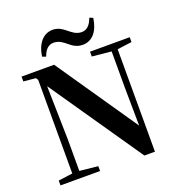

<svg xmlns="http://www.w3.org/2000/svg" viewBox="-165 -1091 1145 1231"><g transform="rotate(-20 407.5 -475.5)"><path d="M209 -816 234 -807C249 -852 274 -875 308 -875C346 -875 372 -853 396 -833C418 -815 443 -798 482 -798C546 -798 590 -848 603 -938L579 -947C563 -903 540 -877 503 -877C465 -877 441 -899 416 -919C394 -937 368 -955 331 -955C268 -955 222 -904 209 -816ZM609 4H681V-695L780 -708V-741H509V-708L640 -695V-450L643 -188L264 -741H42V-708L125 -700L135 -685V-46L38 -33V0H308V-33L183 -46V-261L175 -627Z"/></g></svg>

Font: Noto Serif CJK TC
Style: Bold
Weight: 700
Designer: Ryoko NISHIZUKA 西塚涼子 (kana & ideographs); Frank Grießhammer (Latin, Greek & Cyrillic); Wenlong ZHANG 张文龙 (bopomofo); San
Foundry: Adobe
Version: Version 2.001;hotconv 1.1.0;makeotfexe 2.6.0